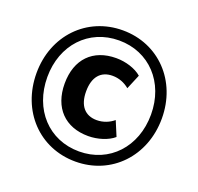

<svg xmlns="http://www.w3.org/2000/svg" viewBox="-128 -868 1050 1018"><g transform="rotate(20 397.0 -359.0)"><path d="M415 -139.6C467.8 -139.6 525.4 -157.2 558.6 -186.5L523.9 -269.5C498 -247.6 464.4 -234.4 428.7 -234.4C362.3 -234.4 324.2 -278.3 324.2 -358.9C324.2 -440.4 362.3 -484.4 428.7 -484.4C464.4 -484.4 497.1 -471.7 523.9 -449.2L558.6 -532.2C525.4 -561.5 468.8 -579.1 415 -579.1C284.2 -579.1 203.1 -497.1 203.1 -359.4C203.1 -222.7 284.2 -139.6 415 -139.6ZM397.5 10.7C600.1 10.7 751 -147 751 -360.4C751 -572.8 600.1 -729.5 397.5 -729.5C194.8 -729.5 43.9 -572.3 43.9 -360.4C43.9 -147 193.8 10.7 397.5 10.7ZM397.5 -46.4C226.1 -46.4 105 -177.7 105 -360.4C105 -541 226.1 -672.4 397.5 -672.4C567.9 -672.4 689.9 -542 689.9 -360.4C689.9 -177.7 567.9 -46.4 397.5 -46.4Z"/></g></svg>

Font: Winston
Style: Bold
Weight: 700
Designer: Vernon Adams, Kim Jin-seong, David Berlow, Cristiano Sobral
Foundry: The Winston Project Authors
Version: Version 3.004